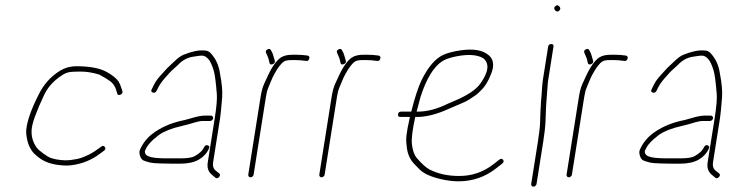

<svg xmlns="http://www.w3.org/2000/svg" viewBox="-20 -665 2763 719"><path d="M431.2 -310.5C437.7 -313.5 440 -318 438.3 -324L434.2 -336C431.6 -344.7 428.2 -352.7 424 -360C414.6 -372.7 399.5 -384.7 378.7 -396C352.9 -410 315 -417 265 -417C243.4 -417 223.1 -411.3 204.4 -400C169.3 -378.1 142.5 -347.8 123.9 -309C96.4 -254.6 81.2 -211.1 78.3 -178.5C77.4 -168.8 78.7 -156.3 82 -140.8C85.4 -125.3 91.5 -111.4 100.2 -99C105.4 -91.7 114.6 -83 128.1 -73C153.1 -54.3 188.5 -45 234.1 -45C274.5 -47.7 311.2 -60 344 -82L370 -101C375.3 -105 376.2 -109.5 372.6 -114.5C369.1 -119.5 364.7 -120 359.4 -116C341.9 -102.8 327.1 -93.2 314.8 -87C292.5 -75.8 273.8 -69.5 258.8 -68C238 -63.5 215.6 -63.5 191.8 -68C184.7 -69.3 177.6 -71.2 170.6 -73.5C163.7 -75.8 154.2 -81.3 142.3 -90C130.3 -98.7 122.1 -106 117.7 -112C103 -132.1 96.6 -154.8 98.5 -180C100.3 -204 116.1 -247.6 145.8 -310.6C155.4 -330.9 169.2 -348.9 187.2 -364.5C195.3 -371.5 203.8 -377.8 212.7 -383.5C221.6 -389.2 230.1 -392.8 238 -394.5C245.9 -396.2 260.6 -397 282.1 -397C303.6 -397 326.6 -393.3 351.1 -386C355.4 -383.3 360.4 -380.5 366.3 -377.5C372.2 -374.5 380.7 -369.1 391.8 -361.4C402.9 -353.7 410.7 -342.5 415 -328L418.9 -315C420.6 -309 424.7 -307.5 431.2 -310.5Z M778.2 -222C778.6 -224.7 778 -227 776.3 -229C774.6 -231 772.4 -232 769.7 -232H744.7C733.8 -232 716.9 -228.6 694.2 -221.8C678.1 -217 665.2 -213.7 655.6 -212C615.3 -202.3 580.8 -186.6 552.1 -165C530.7 -148.8 514.7 -128.5 504 -104C501.4 -98 501.5 -90.5 504.4 -81.5C507.3 -72.5 511.7 -66.7 517.6 -64C523.5 -61.3 532.1 -58.7 543.4 -56C554.6 -53.3 591.2 -52 653.2 -52C683.1 -52 706.7 -57 724.1 -67C741.8 -77.2 754.5 -90.8 762.1 -108C765.7 -114 764.5 -118.2 758.6 -120.5C752.6 -122.8 748.2 -121 745.2 -115L741.1 -108C736.1 -99 725.6 -89.9 709.5 -80.5C699.8 -74.8 682.1 -72 656.4 -72H601.4C587.1 -72 573.7 -72.7 561.2 -74C539.6 -76.3 527.1 -81.8 523.8 -90.5C522.2 -94.8 521.9 -98 522.8 -100L529.5 -113.5C531.9 -118.5 537.2 -125.2 545.1 -133.5C553.1 -141.8 559.3 -147.3 563.8 -150C578 -164.3 601.6 -176.5 634.5 -186.5C642.2 -188.8 652.4 -191.4 665.1 -194.3C677.8 -197.2 693.2 -201.4 711.3 -207C722.1 -210.3 732.2 -212 741.6 -212H766.6C769.2 -212 771.7 -213 774.1 -215C776.4 -217 777.7 -219.3 778.2 -222ZM551.9 -318.5C557.9 -316.2 562.8 -318.3 566.5 -325L572.4 -337C578.9 -349.5 587.7 -361.8 598.7 -374C604.8 -380.7 609.9 -386.3 613.9 -391C618 -395.7 622.7 -400.3 628.1 -405C633.6 -409.7 639.4 -415 645.7 -421C662.5 -439.5 682.5 -450.2 705.7 -453C711.2 -453.7 716.7 -454.5 722.1 -455.5C727.6 -456.5 733.4 -456.8 739.3 -456.5C745.2 -456.2 751.8 -452.4 759.1 -445.1C766.3 -437.9 773.3 -423.6 779.9 -402.4C784.5 -387.9 788.5 -357.9 792 -312.3C793.4 -293.9 790.8 -264.1 784.3 -223L758 -57C754.7 -36.1 760.5 -20.1 775.4 -9L786 0C790.7 4 795.5 3.3 800.3 -2C805.2 -7.3 805.2 -12 800.5 -16L789 -25C779.5 -32.5 775.8 -43.1 778 -57L804.3 -223C806.3 -235.7 808.9 -261.6 811.9 -300.7C813.7 -323.2 811 -353 803.8 -390C799.6 -420.6 787.7 -446.3 768 -467C762.2 -473 754.4 -476 744.4 -476C723.4 -477.8 697.2 -472.2 666 -459.4C656.9 -455.7 645.7 -447.4 632.3 -434.5C626.4 -428.8 620.7 -423.5 615.3 -418.5C609.8 -413.5 604.9 -408.5 600.4 -403.5C595.9 -398.5 588.7 -390.5 578.6 -379.4C568.5 -368.3 560.4 -356.1 554.3 -343L548.4 -331C544.8 -325 546 -320.8 551.9 -318.5Z M1000.7 -424.5C1007.4 -426.8 1010.3 -431 1009.2 -437C1004.2 -454.7 1001.1 -464.7 1000 -467L994.5 -477C992.1 -482.3 987.7 -483.3 981.5 -480C975.3 -476.7 973.8 -472 976.8 -466L981.2 -456C984.6 -449.3 987.2 -440.7 989.1 -430C990.2 -424 994 -422.2 1000.7 -424.5ZM918.2 -1C920.8 -1 923.3 -2 925.6 -4C928 -6 929.3 -8.3 929.7 -11L976 -303C978.2 -317.3 981.2 -328.6 984.9 -337C987.5 -343 990.7 -350.7 994.5 -360.2C998.3 -369.7 1002.3 -378.5 1006.7 -386.5C1020.5 -411.8 1032.9 -428 1044 -435C1049.3 -438.3 1058.5 -440 1071.7 -440H1086.7C1098.7 -440 1111.5 -439 1125.2 -437C1131.7 -435.7 1135.9 -438.3 1138 -445C1140 -451.7 1137.8 -455.7 1131.4 -457C1117.7 -459 1103.9 -460 1089.9 -460H1074.9C1057 -460 1042.9 -456.7 1032.3 -450C1014.9 -438.3 997.9 -414.2 981.3 -377.5C978.7 -371.8 974.7 -363 969.1 -351C963.5 -339 959.2 -323 956 -303L909.7 -11C909.3 -8.3 910 -6 911.6 -4C913.3 -2 915.5 -1 918.2 -1Z M1266.7 -424.5C1273.4 -426.8 1276.3 -431 1275.2 -437C1270.2 -454.7 1267.1 -464.7 1266 -467L1260.5 -477C1258.1 -482.3 1253.7 -483.3 1247.5 -480C1241.3 -476.7 1239.8 -472 1242.8 -466L1247.2 -456C1250.6 -449.3 1253.2 -440.7 1255.1 -430C1256.2 -424 1260 -422.2 1266.7 -424.5ZM1184.2 -1C1186.8 -1 1189.3 -2 1191.6 -4C1194 -6 1195.3 -8.3 1195.7 -11L1242 -303C1244.2 -317.3 1247.2 -328.6 1250.9 -337C1253.5 -343 1256.7 -350.7 1260.5 -360.2C1264.3 -369.7 1268.3 -378.5 1272.7 -386.5C1286.5 -411.8 1298.9 -428 1310 -435C1315.3 -438.3 1324.5 -440 1337.7 -440H1352.7C1364.7 -440 1377.5 -439 1391.2 -437C1397.7 -435.7 1401.9 -438.3 1404 -445C1406 -451.7 1403.8 -455.7 1397.4 -457C1383.7 -459 1369.9 -460 1355.9 -460H1340.9C1323 -460 1308.9 -456.7 1298.3 -450C1280.9 -438.3 1263.9 -414.2 1247.3 -377.5C1244.7 -371.8 1240.7 -363 1235.1 -351C1229.5 -339 1225.2 -323 1222 -303L1175.7 -11C1175.3 -8.3 1176 -6 1177.6 -4C1179.3 -2 1181.5 -1 1184.2 -1Z M1540.1 -247C1545.5 -268.3 1550.4 -286.7 1554.8 -302C1576.7 -370.6 1604 -415.2 1636.6 -436C1648 -443.3 1665.5 -449.3 1688.9 -454C1732.1 -462.4 1765.2 -460.4 1788 -448C1813.8 -428.8 1810.7 -396.8 1778.8 -352C1762.7 -329.5 1731.7 -308.5 1685.8 -289C1677.9 -285.7 1668.6 -281.7 1657.9 -277C1617.6 -257 1580 -247 1545.1 -247ZM1479 -227H1515C1507.9 -195 1503.6 -172.3 1502.2 -159C1500.7 -145.7 1501 -132.3 1502.8 -119C1505 -91.7 1514 -69.5 1529.8 -52.5C1536.9 -44.8 1544.2 -37.3 1551.8 -30C1567 -14.8 1593.7 -2.8 1631.7 6C1654.7 11.3 1676.4 14 1696.8 14C1749.8 14 1797.1 -2.3 1838.5 -35L1860.2 -52C1866.3 -56.7 1867.6 -61.5 1864 -66.5C1860.5 -71.5 1855.7 -71.7 1849.6 -67L1827.9 -50C1790.3 -20.7 1747.5 -6 1699.5 -6C1656.6 -6 1619.5 -14.2 1588.1 -30.5C1575.9 -36.8 1560.3 -50.9 1541.3 -72.7C1531.6 -83.8 1525.4 -100.9 1522.6 -124C1520.2 -144.4 1524.3 -178.8 1535 -227H1542C1577.3 -227 1618 -237.7 1664 -259C1674.1 -263.7 1686.9 -269.1 1702.3 -275.3C1717.8 -281.4 1730.4 -287.8 1740.1 -294.5C1746.5 -298.8 1752.8 -303 1759.1 -307C1765.4 -311 1774.4 -319.2 1786 -331.5C1797.6 -343.8 1807.8 -360.7 1816.5 -382C1834.2 -420.7 1828.9 -448.3 1800.7 -465C1776.5 -480.5 1738.6 -483.4 1687 -473.5C1660.9 -468.5 1640.9 -461.5 1627.2 -452.5C1602.3 -436.2 1579.5 -407 1558.8 -365C1546.3 -339.5 1533.4 -300.2 1520.1 -247H1482.1C1475.5 -247 1471.6 -243.7 1470.5 -237C1469.5 -230.3 1472.3 -227 1479 -227Z M2044.2 -500C2037.5 -500 2033.7 -496.7 2032.6 -490L2013.2 -367.5C2011.8 -358.5 2010.8 -348.8 2010.1 -338.5C2009.5 -328.2 2008.8 -318.7 2008.1 -310C2007.4 -301.3 2006.6 -292.3 2005.8 -283C2005 -273.7 2004.4 -262.5 2004 -249.5C2003.6 -236.5 2003.1 -221.6 2002.4 -204.8C2001.8 -188 1999 -164.1 1994.1 -133L1969.2 24C1968.8 26.7 1969.4 29 1971.1 31C1972.8 33 1975 34 1977.6 34C1980.3 34 1982.8 33 1985.1 31C1987.4 29 1988.8 26.7 1989.2 24L2014.1 -133C2019.1 -164.6 2022 -190.4 2022.8 -210.5C2023.4 -224.8 2023.9 -238.5 2024.3 -251.5C2024.7 -264.5 2025.7 -279.6 2027.1 -296.7C2028.6 -313.9 2029.7 -328.3 2030.4 -340C2030.9 -350 2031.9 -359.3 2033.3 -368L2052.6 -490C2053.7 -496.7 2050.9 -500 2044.2 -500ZM2059.7 -642C2054.3 -637.3 2054 -632.2 2058.7 -626.5C2063.5 -620.8 2068.6 -620.3 2074 -625C2079.4 -629.7 2079.7 -634.8 2074.9 -640.5C2070.2 -646.2 2065.1 -646.7 2059.7 -642Z M2192.7 -424.5C2199.4 -426.8 2202.3 -431 2201.2 -437C2196.2 -454.7 2193.1 -464.7 2192 -467L2186.5 -477C2184.1 -482.3 2179.7 -483.3 2173.5 -480C2167.3 -476.7 2165.8 -472 2168.8 -466L2173.2 -456C2176.6 -449.3 2179.2 -440.7 2181.1 -430C2182.2 -424 2186 -422.2 2192.7 -424.5ZM2110.2 -1C2112.8 -1 2115.3 -2 2117.6 -4C2120 -6 2121.3 -8.3 2121.7 -11L2168 -303C2170.2 -317.3 2173.2 -328.6 2176.9 -337C2179.5 -343 2182.7 -350.7 2186.5 -360.2C2190.3 -369.7 2194.3 -378.5 2198.7 -386.5C2212.5 -411.8 2224.9 -428 2236 -435C2241.3 -438.3 2250.5 -440 2263.7 -440H2278.7C2290.7 -440 2303.5 -439 2317.2 -437C2323.7 -435.7 2327.9 -438.3 2330 -445C2332 -451.7 2329.8 -455.7 2323.4 -457C2309.7 -459 2295.9 -460 2281.9 -460H2266.9C2249 -460 2234.9 -456.7 2224.3 -450C2206.9 -438.3 2189.9 -414.2 2173.3 -377.5C2170.7 -371.8 2166.7 -363 2161.1 -351C2155.5 -339 2151.2 -323 2148 -303L2101.7 -11C2101.3 -8.3 2102 -6 2103.6 -4C2105.3 -2 2107.5 -1 2110.2 -1Z M2650.2 -222C2650.6 -224.7 2650 -227 2648.3 -229C2646.6 -231 2644.4 -232 2641.7 -232H2616.7C2605.8 -232 2588.9 -228.6 2566.2 -221.8C2550.1 -217 2537.2 -213.7 2527.6 -212C2487.3 -202.3 2452.8 -186.6 2424.1 -165C2402.7 -148.8 2386.7 -128.5 2376 -104C2373.4 -98 2373.5 -90.5 2376.4 -81.5C2379.3 -72.5 2383.7 -66.7 2389.6 -64C2395.5 -61.3 2404.1 -58.7 2415.4 -56C2426.6 -53.3 2463.2 -52 2525.2 -52C2555.1 -52 2578.7 -57 2596.1 -67C2613.8 -77.2 2626.5 -90.8 2634.1 -108C2637.7 -114 2636.5 -118.2 2630.6 -120.5C2624.6 -122.8 2620.2 -121 2617.2 -115L2613.1 -108C2608.1 -99 2597.6 -89.9 2581.5 -80.5C2571.8 -74.8 2554.1 -72 2528.4 -72H2473.4C2459.1 -72 2445.7 -72.7 2433.2 -74C2411.6 -76.3 2399.1 -81.8 2395.8 -90.5C2394.2 -94.8 2393.9 -98 2394.8 -100L2401.5 -113.5C2403.9 -118.5 2409.2 -125.2 2417.1 -133.5C2425.1 -141.8 2431.3 -147.3 2435.8 -150C2450 -164.3 2473.6 -176.5 2506.5 -186.5C2514.2 -188.8 2524.4 -191.4 2537.1 -194.3C2549.8 -197.2 2565.2 -201.4 2583.3 -207C2594.1 -210.3 2604.2 -212 2613.6 -212H2638.6C2641.2 -212 2643.7 -213 2646.1 -215C2648.4 -217 2649.7 -219.3 2650.2 -222ZM2423.9 -318.5C2429.9 -316.2 2434.8 -318.3 2438.5 -325L2444.4 -337C2450.9 -349.5 2459.7 -361.8 2470.7 -374C2476.8 -380.7 2481.9 -386.3 2485.9 -391C2490 -395.7 2494.7 -400.3 2500.1 -405C2505.6 -409.7 2511.4 -415 2517.7 -421C2534.5 -439.5 2554.5 -450.2 2577.7 -453C2583.2 -453.7 2588.7 -454.5 2594.1 -455.5C2599.6 -456.5 2605.4 -456.8 2611.3 -456.5C2617.2 -456.2 2623.8 -452.4 2631.1 -445.1C2638.3 -437.9 2645.3 -423.6 2651.9 -402.4C2656.5 -387.9 2660.5 -357.9 2664 -312.3C2665.4 -293.9 2662.8 -264.1 2656.3 -223L2630 -57C2626.7 -36.1 2632.5 -20.1 2647.4 -9L2658 0C2662.7 4 2667.5 3.3 2672.3 -2C2677.2 -7.3 2677.2 -12 2672.5 -16L2661 -25C2651.5 -32.5 2647.8 -43.1 2650 -57L2676.3 -223C2678.3 -235.7 2680.9 -261.6 2683.9 -300.7C2685.7 -323.2 2683 -353 2675.8 -390C2671.6 -420.6 2659.7 -446.3 2640 -467C2634.2 -473 2626.4 -476 2616.4 -476C2595.4 -477.8 2569.2 -472.2 2538 -459.4C2528.9 -455.7 2517.7 -447.4 2504.3 -434.5C2498.4 -428.8 2492.7 -423.5 2487.3 -418.5C2481.8 -413.5 2476.9 -408.5 2472.4 -403.5C2467.9 -398.5 2460.7 -390.5 2450.6 -379.4C2440.5 -368.3 2432.4 -356.1 2426.3 -343L2420.4 -331C2416.8 -325 2418 -320.8 2423.9 -318.5Z"/></svg>

Font: Proton
Style: RgIt
Weight: 500
Version: Version 1.017